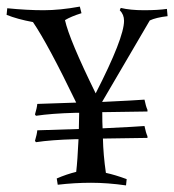

<svg xmlns="http://www.w3.org/2000/svg" viewBox="-41 -554 528 582"><path d="M-19 -529Q41 -523 91 -523Q141 -523 201 -534L206 -514Q174 -504 156 -493Q169 -434 249 -271Q335 -439 335 -491Q335 -510 322 -523L325 -530Q354 -523 395.5 -523Q437 -523 465 -527L467 -505Q432 -501 413 -492L269 -246V-245Q373 -250 397 -252Q401 -232 406 -221V-216L269 -214Q269 -180 270 -165Q375 -170 397 -172Q401 -152 406 -141V-136L271 -134Q272 -85 280 -30Q308 -24 343 -11L341 8Q285 0 235 0Q185 0 134 6L131 -13Q161 -26 190 -33Q194 -67 197 -132H186Q114 -130 68 -123L65 -127Q71 -147 72 -159L198 -163L199 -212H186Q114 -210 68 -203L65 -207Q71 -227 72 -239L190 -243Q104 -421 59 -487Q11 -496 -21 -509Z"/></svg>

Font: Almendra SC
Style: Regular
Weight: 400
Designer: Ana Sanfelippo
Foundry: Ana Sanfelippo
Version: Version 1.002